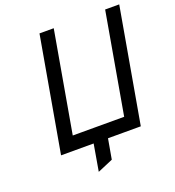

<svg xmlns="http://www.w3.org/2000/svg" viewBox="-152 -819 1005 1102"><g transform="rotate(-20 350.5 -268.5)"><path d="M91 0 214 -700H301L193 -84H507L615 -700H701L578 0ZM262 163 301 -64H389L356 123Z"/></g></svg>

Font: Overpass
Style: Italic
Weight: 400
Italic angle: -10°
Designer: Delve Withrington, Dave Bailey, Thomas Jockin
Foundry: Delve Fonts LLC
Version: Version 4.000